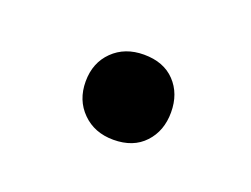

<svg xmlns="http://www.w3.org/2000/svg" viewBox="-37 -382 303 232"><g transform="rotate(20 114.0 -266.5)"><path d="M118.9 -211.5Q94.5 -211.5 79 -227Q63.5 -242.4 63.5 -266.4Q63.5 -290.5 79 -305.7Q94.5 -320.9 118.9 -320.9Q144.4 -320.9 158.8 -305.7Q173.3 -290.5 173.3 -266.4Q173.3 -242.4 158.8 -227Q144.4 -211.5 118.9 -211.5Z"/></g></svg>

Font: Nunito ExtraLight
Style: Italic
Weight: 200
Italic angle: -9°
Designer: Vernon Adams
Foundry: Vernon Adams
Version: Version 3.602